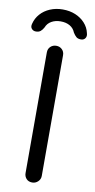

<svg xmlns="http://www.w3.org/2000/svg" viewBox="-110 -927 480 968"><g transform="rotate(10 130.0 -443.0)"><path d="M171 -41Q171 -24 158.5 -12Q146 0 129 0Q110 0 99 -12Q88 -24 88 -41V-659Q88 -677 100 -688.5Q112 -700 130 -700Q147 -700 159 -688.5Q171 -677 171 -659ZM130 -886Q166 -886 195 -874Q224 -862 244 -840Q264 -818 270 -790Q275 -774 267.5 -763.5Q260 -753 246 -753Q230 -753 221.5 -760.5Q213 -768 205 -781Q197 -802 177.5 -813.5Q158 -825 130 -825Q103 -825 83 -813.5Q63 -802 55 -781Q48 -768 39 -760.5Q30 -753 15 -753Q1 -753 -7 -763Q-15 -773 -10 -789Q-3 -817 16.5 -839Q36 -861 65.5 -873.5Q95 -886 130 -886Z"/></g></svg>

Font: Quicksand Light Medium
Style: Regular
Weight: 500
Version: Version 3.006